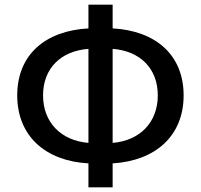

<svg xmlns="http://www.w3.org/2000/svg" viewBox="-20 -781 863 825"><path d="M464 -571C582 -562 658 -487 658 -371C658 -256 582 -177 464 -167ZM360 -167C241 -177 165 -256 165 -371C165 -487 241 -562 360 -571ZM464 -761H360V-659C176 -649 54 -547 54 -371C54 -196 176 -89 360 -79V24H464V-79C648 -90 769 -197 769 -371C769 -546 648 -649 464 -659Z"/></svg>

Font: Source Han Sans KR Medium
Style: Regular
Weight: 500
Designer: Ryoko NISHIZUKA (kana & ideographs); Paul D. Hunt (Latin, Greek & Cyrillic); Wenlong ZHANG (bopomofo); Sandoll Communica
Foundry: Adobe Systems Incorporated
Version: Version 1.001;PS 1.001;hotconv 1.0.78;makeotf.lib2.5.61930